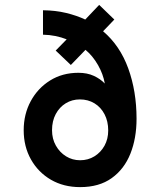

<svg xmlns="http://www.w3.org/2000/svg" viewBox="-20 -754 656 786"><path d="M308 12Q240.5 12 188.5 -18.2Q136.5 -48.5 106.8 -101.2Q77 -154 77 -221Q77 -286.5 105.8 -339.8Q134.5 -393 185 -424.5Q235.5 -456 301 -456Q337 -456 364 -443.5Q391 -431 409 -412Q402.5 -450.5 381 -488Q359.5 -525.5 330 -550L270 -488L208 -547L253 -593Q231.5 -601.5 207 -606.5Q182.5 -611.5 156 -612V-712Q207 -711.5 250.5 -701Q294 -690.5 329 -674L386 -734L448 -674L402 -626Q471 -567.5 505 -474Q539 -380.5 539 -268Q539 -188 513.8 -124.8Q488.5 -61.5 437.2 -24.8Q386 12 308 12ZM308 -98Q340.5 -98 366.5 -114Q392.5 -130 407.8 -157.5Q423 -185 423 -220Q423 -257.5 408 -286.2Q393 -315 366.8 -331Q340.5 -347 307 -347Q275 -347 249.2 -331.2Q223.5 -315.5 208.2 -287Q193 -258.5 193 -221Q193 -185.5 208.8 -157.8Q224.5 -130 250.5 -114Q276.5 -98 308 -98Z"/></svg>

Font: Overpass Mono Light
Style: Regular
Weight: 300
Monospace: yes
Designer: Delve Withrington, Dave Bailey
Foundry: Delve Fonts LLC
Version: Version 4.000